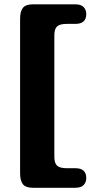

<svg xmlns="http://www.w3.org/2000/svg" viewBox="-20 -760 428 908"><path d="M237 -593V-18.5Q237 11.5 250 23.5Q263 35.5 295 35.5H336.5Q388 35.5 388 82Q388 101.5 375.8 114.8Q363.5 128 336.5 128H135Q102 128 88.5 111.5Q75 95 75 59V-670.5Q75 -706.5 88.5 -723Q102 -739.5 135 -739.5H336.5Q363.5 -739.5 375.8 -726.2Q388 -713 388 -693.5Q388 -647 336.5 -647H295Q263 -647 250 -635Q237 -623 237 -593Z"/></svg>

Font: Fraunces SuperSoft
Style: Regular
Weight: 900
Version: Version 1.000;[b76b70a41]